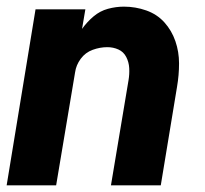

<svg xmlns="http://www.w3.org/2000/svg" viewBox="-20 -558 616 578"><path d="M0 0H149L206 -340Q209 -362 223 -381Q237 -400 259 -408Q281 -416 303 -416Q321 -416 336.5 -409Q352 -402 360 -386.5Q368 -371 369 -353Q370 -335 367 -317L314 0H464L513 -297Q519 -332 519 -367Q519 -402 508 -434Q497 -466 475 -490.5Q453 -515 420.5 -526.5Q388 -538 353 -538Q329 -538 305 -531.5Q281 -525 261.5 -508.5Q242 -492 227 -471L237 -530H87Z"/></svg>

Font: Iosevka Sparkle Heavy Oblique
Style: Regular
Weight: 900
Italic angle: -9°
Designer: Belleve Invis
Foundry: Belleve Invis
Version: Version 4.5.0; ttfautohint (v1.8.3)